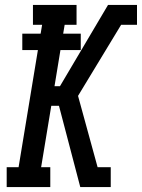

<svg xmlns="http://www.w3.org/2000/svg" viewBox="-20 -755 573 775"><path d="M7 0V-80H55L133 -553H70V-619H144L150 -655H113V-735H289V-655H241L235 -619H306V-553H224L200 -407H222L416 -735H499L492 -692L499 -735H533V-655H469L295 -368L374 -80H427V0H377L384 -44L377 0H304L218 -328H187L146 -80H183V0Z"/></svg>

Font: Iosevka Slab Medium Oblique
Style: Regular
Weight: 500
Italic angle: -9°
Monospace: yes
Designer: Belleve Invis
Foundry: Belleve Invis
Version: Version 11.1.1; ttfautohint (v1.8.3)